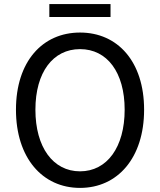

<svg xmlns="http://www.w3.org/2000/svg" viewBox="-20 -905 782 938"><path d="M371 13C555 13 684 -134 684 -369C684 -604 555 -746 371 -746C187 -746 58 -604 58 -369C58 -134 187 13 371 13ZM371 -68C239 -68 153 -186 153 -369C153 -552 239 -665 371 -665C503 -665 589 -552 589 -369C589 -186 503 -68 371 -68ZM221 -822H520V-885H221Z"/></svg>

Font: Noto Sans KR
Style: Regular
Weight: 400
Designer: Ryoko NISHIZUKA 西塚涼子 (kana, bopomofo & ideographs); Paul D. Hunt (Latin, Greek & Cyrillic); Sandoll Communications 산돌커뮤니
Foundry: Adobe
Version: Version 2.004;hotconv 1.0.118;makeotfexe 2.5.65603